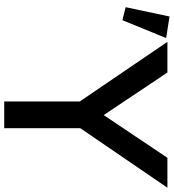

<svg xmlns="http://www.w3.org/2000/svg" viewBox="22 -826 804 887"><g transform="rotate(90 423.5 -382.0)"><path d="M571.8 0V-351.6L846.7 -753.9H708.5L511.2 -459.5L314.5 -753.9H172.9L448.2 -349.1V0ZM72.8 -545.9 155.3 -748 55.7 -763.7 12.7 -561Z"/></g></svg>

Font: Winston Medium
Style: Regular
Weight: 500
Designer: Vernon Adams, Kim Jin-seong, David Berlow, Cristiano Sobral
Foundry: The Winston Project Authors
Version: Version 3.004